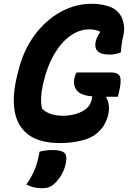

<svg xmlns="http://www.w3.org/2000/svg" viewBox="-20 -740 690 1020"><path d="M387 -355H571Q610 -355 618 -331Q626 -307 612 -250L606 -226H547L544 -221Q555 -207 558 -180.5Q561 -154 554 -127Q547 -101 533 -76Q519 -51 490 -28Q462 -5 410 7.5Q358 20 299 20Q191 20 131.5 -24Q72 -68 58 -149.5Q44 -231 72 -342L77 -362Q105 -475 165 -555Q225 -635 303.5 -677.5Q382 -720 466 -720Q508 -720 546.5 -709.5Q585 -699 604 -679Q627 -657 635 -623Q643 -589 637 -560Q630 -529 627 -509Q624 -489 622 -462Q594 -450 563 -450Q472 -450 489 -522Q492 -534 498 -546Q504 -558 513 -571Q489 -584 454 -584Q402 -584 354 -550Q306 -516 269 -453.5Q232 -391 212 -307L207 -286Q200 -254 198.5 -222Q197 -190 203 -164Q220 -145 249 -135Q278 -125 313 -125Q369 -125 411.5 -145.5Q454 -166 465 -203Q469 -216 470 -228Q405 -234 386 -262Q367 -290 376 -327Q378 -337 380.5 -342.5Q383 -348 387 -355ZM190 66Q222 57 259 57Q303 57 319.5 70Q336 83 332 113Q327 153 307.5 187Q288 221 262 242Q249 252 235.5 256Q222 260 201 260Q177 260 156.5 254.5Q136 249 120 240Q147 202 163.5 163Q180 124 190 66Z"/></svg>

Font: Recursive Sn Csl St XBd
Style: Italic
Weight: 800
Italic angle: -15°
Version: Version 1.079;hotconv 1.0.112;makeotfexe 2.5.65598; ttfautoh